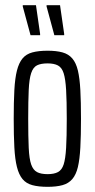

<svg xmlns="http://www.w3.org/2000/svg" viewBox="-20 -714 366 742"><path d="M164 8Q129 8 105 1.5Q81 -5 67 -22Q53 -39 45.5 -68.5Q38 -98 35.5 -144Q33 -190 33 -255Q33 -320 35.5 -366Q38 -412 45.5 -441.5Q53 -471 67 -488Q81 -505 105 -511.5Q129 -518 164 -518Q198 -518 221.5 -511.5Q245 -505 259.5 -488Q274 -471 281 -441.5Q288 -412 290.5 -366Q293 -320 293 -255Q293 -190 290.5 -144Q288 -98 281 -68.5Q274 -39 259.5 -22Q245 -5 221.5 1.5Q198 8 164 8ZM164 -41Q189 -41 204 -49Q219 -57 226 -78.5Q233 -100 235.5 -142.5Q238 -185 238 -255Q238 -324 235.5 -366.5Q233 -409 226 -431Q219 -453 204 -461Q189 -469 164 -469Q138 -469 123 -461.5Q108 -454 100.5 -431.5Q93 -409 91 -366.5Q89 -324 89 -255Q89 -185 91 -142.5Q93 -100 100.5 -78.5Q108 -57 123 -49Q138 -41 164 -41ZM228 -578H190L160 -689V-694H212L228 -583ZM135 -578H98L68 -689V-694H119L135 -583Z"/></svg>

Font: Saira UltraCondensed
Style: Regular
Weight: 400
Width: 1
Designer: Hector Gatti with collaboration of the Omnibus-Type team
Foundry: Omnibus-Type
Version: Version 1.101